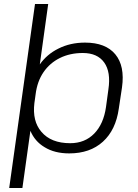

<svg xmlns="http://www.w3.org/2000/svg" viewBox="-20 -760 691 960"><path d="M326 7Q253 7 203 -24Q154 -53 132 -106L92 180H26L155 -740H221L179 -438Q215 -489 272 -517Q331 -547 405 -547Q508 -547 556.5 -488.5Q605 -430 590 -323L574 -217Q559 -110 494.5 -51.5Q430 7 326 7ZM331 -44Q404 -44 451 -92Q498 -140 510 -225L522 -313Q535 -400 501 -447.5Q467 -495 394 -495Q330 -495 279.5 -470Q229 -445 197.5 -399Q166 -353 158 -288L155 -266L152 -245Q141 -154 187 -101Q235 -44 331 -44Z"/></svg>

Font: Pathway Extreme 8pt Thin 12pt ExtraLight
Style: Italic
Weight: 250
Italic angle: -8°
Version: Version 1.001;gftools[0.9.26]